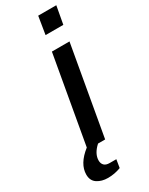

<svg xmlns="http://www.w3.org/2000/svg" viewBox="-281 -762 764 983"><g transform="rotate(-30 101.5 -271.0)"><path d="M127.9 -615.2 145 -720.2H252L232.9 -615.2ZM40 178.2Q2.9 178.2 -22.9 161.1Q-48.8 144 -48.8 107.9Q-48.8 44.9 22.9 -11.2L113.8 -525.9H217.8L125 0H83Q42 37.1 42 77.1Q42 94.7 52.5 105.5Q63 116.2 85 116.2H124L116.2 164.1Q79.1 178.2 40 178.2Z"/></g></svg>

Font: Archivo Medium
Style: Italic
Weight: 500
Italic angle: -10°
Designer: Hector Gatti
Foundry: Omnibus-Type
Version: Version 2.001